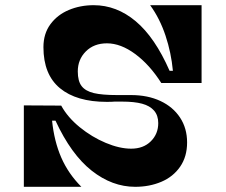

<svg xmlns="http://www.w3.org/2000/svg" viewBox="-20 -720 870 740"><path d="M215.9 -313Q240.8 -267.6 287.4 -229.7Q334 -191.8 387.4 -169.4Q440.8 -147 485.6 -147Q532.6 -147 561.2 -175.3Q589.9 -203.6 589.9 -245.6Q589.9 -275.1 573.8 -293.7Q557.6 -312.2 527.7 -320.3Q497.8 -328.4 450.6 -328.4H421.6Q411.6 -327.4 391.6 -327.4Q274.7 -327.4 211 -380.1Q147.4 -432.8 147.4 -538.1Q147.4 -590.2 174.3 -626.6Q201.2 -663.1 245.2 -681.5Q289.2 -700 341 -700Q429.4 -700 503.2 -638Q577.1 -576.1 633.6 -447.1H646.4Q639.9 -516.7 618 -582.5Q596.1 -648.4 558.7 -700H756.9V-400H601.7Q556.7 -470.7 501.1 -511.8Q445.4 -553 392.2 -553Q341.9 -553 310.8 -521.8Q279.8 -490.7 279.8 -444.6Q279.8 -407.4 294.6 -388.2Q309.5 -368.9 341.7 -361.2Q373.8 -353.6 431.9 -353.6H484.9Q549.3 -353.6 598 -330.9Q646.6 -308.2 673.9 -266.9Q701.1 -225.6 701.1 -170.9Q701.1 -116.3 674.2 -77.4Q647.3 -38.6 601.7 -19.3Q556.1 0 501 0Q412.4 0 333.4 -62.2Q254.3 -124.5 193.9 -254.8H180.7Q188.8 -175.6 216 -113Q243.2 -50.5 293.6 0H71.9V-313.8Z"/></svg>

Font: Space Cowgirl
Style: Regular
Weight: 400
Designer: Valery Marier
Foundry: Valery Marier
Version: Version 1.000